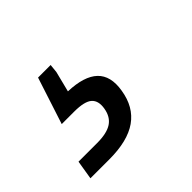

<svg xmlns="http://www.w3.org/2000/svg" viewBox="-78 -105 395 395"><g transform="rotate(-45 119.5 92.5)"><path d="M-8.3 204.1 -1.5 162.6H52.7Q81.1 162.6 95.5 153.1Q109.9 143.6 113.3 123Q116.7 103 106 93.3Q95.2 83.5 64.9 83.5H28.8L62 -18.6H98.6L96.7 0L85.4 44.9Q130.9 46.4 150.9 65.4Q170.9 84.5 164.6 122.1Q158.2 163.1 129.2 183.6Q100.1 204.1 46.4 204.1Z"/></g></svg>

Font: Inter Light
Style: Italic
Weight: 300
Italic angle: -9.3988°
Designer: Rasmus Andersson
Foundry: rsms
Version: Version 4.001;git-66647c0bb